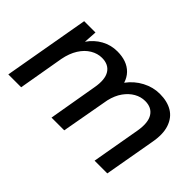

<svg xmlns="http://www.w3.org/2000/svg" viewBox="-78 -785 1056 1056"><g transform="rotate(45 450.0 -257.0)"><path d="M25 0 113 -502H201L196 -425Q225 -467 267.5 -490.5Q310 -514 360 -514Q397 -514 426.5 -503.5Q456 -493 477 -471.5Q498 -450 508 -418Q541 -463 589.5 -488.5Q638 -514 690 -514Q749 -514 788.5 -490Q828 -466 844.5 -417Q861 -368 847 -295L795 0H696L746 -285Q758 -356 735 -392.5Q712 -429 661 -429Q628 -429 598 -412Q568 -395 545 -363Q522 -331 511 -284L460 0H361L410 -285Q423 -356 400 -392.5Q377 -429 325 -429Q291 -429 259 -410Q227 -391 204 -354.5Q181 -318 171 -266L125 0Z"/></g></svg>

Font: DM Sans 16pt Medium
Style: Italic
Weight: 500
Italic angle: -10°
Version: Version 4.004;gftools[0.9.30]